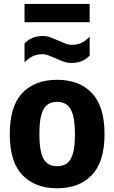

<svg xmlns="http://www.w3.org/2000/svg" viewBox="-20 -972 596 1002"><path d="M278 10.5Q163 10.5 97 -58.2Q31 -127 31 -271.5Q31 -417.5 96.2 -486.5Q161.5 -555.5 278 -555.5Q395 -555.5 460.2 -485.8Q525.5 -416 525.5 -272.5Q525.5 -127.5 459.5 -58.5Q393.5 10.5 278 10.5ZM278 -104.5Q307.5 -104.5 328.2 -118.8Q349 -133 360 -169Q371 -205 371 -271Q371 -338.5 359.8 -375.2Q348.5 -412 327.8 -426.2Q307 -440.5 278 -440.5Q249 -440.5 228.2 -426.2Q207.5 -412 196.5 -375.8Q185.5 -339.5 185.5 -273Q185.5 -206 196.5 -169.5Q207.5 -133 228 -118.8Q248.5 -104.5 278 -104.5ZM354 -643.5Q330.5 -643.5 309.8 -651.2Q289 -659 269.5 -668Q251.5 -676 234.5 -682.5Q217.5 -689 200 -689Q173 -689 151.5 -678.8Q130 -668.5 108 -647V-745.5Q144.5 -784 202 -784Q225.5 -784 246.2 -776Q267 -768 286.5 -759.5Q304.5 -751 321.5 -744.5Q338.5 -738 356 -738Q383 -738 404.5 -748.2Q426 -758.5 448 -780.5V-682Q411.5 -643.5 354 -643.5ZM108 -856V-951.5H448V-856Z"/></svg>

Font: Encode Sans SmCnd
Style: Bold
Weight: 700
Width: 4
Designer: Multiple Designers
Foundry: Impallari Type
Version: Version 3.002; ttfautohint (v1.8.3) -l 8 -r 50 -G 200 -x 14 